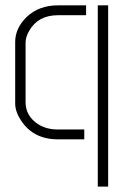

<svg xmlns="http://www.w3.org/2000/svg" viewBox="-20 -524 468 722"><path d="M198.2 0Q105.5 0 59.6 -70.3Q37.1 -103.5 37.1 -135.7V-366.2Q37.1 -418 80.1 -460Q126 -503.9 198.2 -503.9H303.7V-466.8H198.2Q123 -466.8 89.8 -408.2Q76.2 -384.8 76.2 -363.3V-139.6Q76.2 -88.9 122.1 -57.6Q154.3 -37.1 196.3 -37.1H296.9V0ZM347.7 177.7V-503.9H386.7V177.7Z"/></svg>

Font: Post No Bills Jaffna Light
Style: Regular
Weight: 300
Designer: Kosala Senevirathne, Siva Puranthara, Lasantha Premarathna, Tharique Azeez
Foundry: Mooniak
Version: Version 1.220 ; ttfautohint (v1.6)